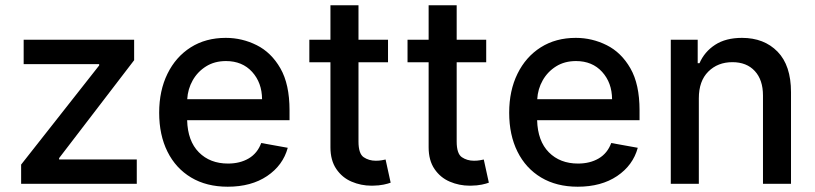

<svg xmlns="http://www.w3.org/2000/svg" viewBox="-20 -696 3086 727"><path d="M497.9 0H60V-72.8L355.5 -448.2V-453.1H69.6V-545.5H487.9V-468L203.8 -97.3V-92.3H497.9Z M842.3 11Q762.1 11 703.8 -23.8Q645.6 -58.6 614.2 -121.6Q582.7 -184.7 582.7 -269.2Q582.7 -353 614.2 -416.9Q645.6 -480.8 702.2 -516.7Q758.9 -552.6 834.9 -552.6Q896.7 -552.6 951.9 -525Q1007.1 -497.5 1041.7 -437.3Q1076.3 -377.1 1076.3 -278.4V-240.8H688.6Q690.7 -161.9 733 -119.3Q775.2 -76.7 843.4 -76.7Q888.8 -76.7 921.9 -96.2Q954.9 -115.8 969.1 -154.5L1069.6 -136.4Q1051.5 -70 991.5 -29.5Q931.5 11 842.3 11ZM972.3 -320.3Q971.9 -382.8 934.7 -423.8Q897.4 -464.8 835.6 -464.8Q792.6 -464.8 760.5 -444.8Q728.3 -424.7 709.7 -391.9Q691.1 -359 688.9 -320.3Z M1390.3 7.1H1386.7Q1346.9 7.1 1311.3 -8.2Q1275.6 -23.4 1253.4 -56.1Q1231.2 -88.8 1231.2 -138.1V-460.2H1151.3V-545.5H1231.2V-676.1H1337.4V-545.5H1449.2V-460.2H1337.4V-160.2Q1337.4 -114 1357.1 -100.7Q1376.8 -87.4 1402.7 -87.4Q1415.5 -87.4 1425.1 -89.1Q1434.7 -90.9 1440 -92L1459.2 -4.3Q1449.9 -0.7 1432.7 3Q1415.5 6.7 1390.3 7.1Z M1762.1 7.1H1758.5Q1718.8 7.1 1683.1 -8.2Q1647.4 -23.4 1625.2 -56.1Q1603 -88.8 1603 -138.1V-460.2H1523.1V-545.5H1603V-676.1H1709.2V-545.5H1821V-460.2H1709.2V-160.2Q1709.2 -114 1728.9 -100.7Q1748.6 -87.4 1774.5 -87.4Q1787.3 -87.4 1796.9 -89.1Q1806.5 -90.9 1811.8 -92L1831 -4.3Q1821.7 -0.7 1804.5 3Q1787.3 6.7 1762.1 7.1Z M2167.6 11Q2087.4 11 2029.1 -23.8Q1970.9 -58.6 1939.5 -121.6Q1908 -184.7 1908 -269.2Q1908 -353 1939.5 -416.9Q1970.9 -480.8 2027.5 -516.7Q2084.2 -552.6 2160.2 -552.6Q2221.9 -552.6 2277.2 -525Q2332.4 -497.5 2367 -437.3Q2401.6 -377.1 2401.6 -278.4V-240.8H2013.8Q2016 -161.9 2058.2 -119.3Q2100.5 -76.7 2168.7 -76.7Q2214.1 -76.7 2247.2 -96.2Q2280.2 -115.8 2294.4 -154.5L2394.9 -136.4Q2376.8 -70 2316.8 -29.5Q2256.7 11 2167.6 11ZM2297.6 -320.3Q2297.2 -382.8 2259.9 -423.8Q2222.7 -464.8 2160.9 -464.8Q2117.9 -464.8 2085.8 -444.8Q2053.6 -424.7 2035 -391.9Q2016.3 -359 2014.2 -320.3Z M2975.1 0H2869V-334.2Q2869 -393.5 2838.1 -427Q2807.2 -460.6 2753.2 -460.6Q2697.8 -460.6 2661.9 -424.9Q2626.1 -389.2 2626.1 -323.9V0H2519.9V-545.5H2621.8V-456.7H2628.6Q2647.4 -500 2687.7 -526.3Q2728 -552.6 2789.4 -552.6Q2873.2 -552.6 2924.2 -500.4Q2975.1 -448.2 2975.1 -346.9Z"/></svg>

Font: Linik Sans Medium
Style: Regular
Weight: 500
Designer: Rasmus Andersson (font), Cristiano Sobral (main changes)
Foundry: rsms
Version: Version 3.018;June 1, 2022;FontCreator 14.0.0.2814 64-bit; t